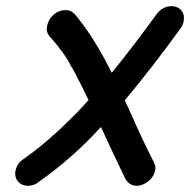

<svg xmlns="http://www.w3.org/2000/svg" viewBox="-20 -584 614 620"><path d="M422 16Q397 16 384 -8Q322 -138 312 -161L306 -174Q216 -75 107 2Q91 16 70 16Q51 16 38 2Q29 -9 29 -24Q29 -29 30 -33Q35 -55 51 -67Q128 -120 211 -203Q225 -216 227 -218.5Q229 -221 266 -261L264 -265Q244 -307 217 -358L209 -371Q190 -411 139 -468Q131 -478 131 -490Q131 -495 132 -500Q137 -523 153.5 -537Q170 -551 188 -551H199Q216 -549 236 -520Q286 -458 341 -349Q417 -443 487 -540Q506 -564 534 -564Q547 -564 557 -558Q574 -546 574 -526Q574 -521 573 -515Q571 -503 562 -491Q477 -373 383 -260L406 -210Q440 -132 478 -58Q482 -49 482 -41Q482 -37 481 -34Q475 -6 447 9Q434 16 422 16Z"/></svg>

Font: Bad Comic
Style: Italic
Weight: 400
Italic angle: -11°
Designer: GGBotNet
Foundry: GGBotNet
Version: 0.95